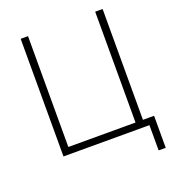

<svg xmlns="http://www.w3.org/2000/svg" viewBox="-156 -844 996 1116"><g transform="rotate(-20 342.0 -286.0)"><path d="M607.4 0H100.6V-727.5H146V-42H561.5V-727.5H607.4ZM632.3 156.2V0H585V-42H676.3V156.2Z"/></g></svg>

Font: Inter 17pt ExtraLight
Style: Regular
Weight: 250
Version: Version 4.001;git-66647c0bb